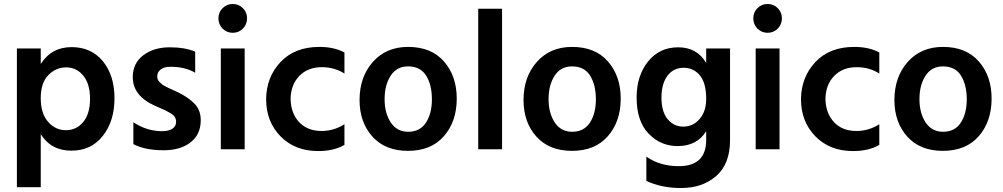

<svg xmlns="http://www.w3.org/2000/svg" viewBox="-20 -751 5047 966"><path d="M311 -96Q365 -96 399 -137.5Q433 -179 433 -254Q433 -329 399 -370.5Q365 -412 313 -412Q261 -412 223 -373Q185 -334 185 -257Q185 -180 222 -138Q259 -96 311 -96ZM185 -507V-429Q239 -514 340 -514Q439 -514 497.5 -443Q556 -372 556 -256Q556 -142 497.5 -67.5Q439 7 339 7Q237 7 185 -76V191H65V-507Z M962 -491V-385Q912 -415 837 -415Q806 -415 788.5 -401.5Q771 -388 771 -367Q771 -359 773.5 -352Q776 -345 782.5 -338.5Q789 -332 795 -327Q801 -322 812 -316.5Q823 -311 831 -307Q839 -303 853 -297Q867 -291 875 -287Q928 -261 959 -229Q990 -197 990 -146Q990 -75 939 -35Q888 5 803 5Q709 5 651 -26V-136Q718 -91 796 -91Q829 -91 847.5 -103.5Q866 -116 866 -138Q866 -151 860 -161.5Q854 -172 837 -182Q820 -192 810.5 -196.5Q801 -201 773 -213Q770 -214 768.5 -215Q767 -216 764 -217Q761 -218 759 -219Q648 -269 648 -363Q648 -433 701 -473Q754 -513 834 -513Q911 -513 962 -491Z M1091 0V-507H1211V0ZM1079 -659Q1079 -689 1100 -710Q1121 -731 1151 -731Q1181 -731 1202 -710Q1223 -689 1223 -659Q1223 -628 1202 -607Q1181 -586 1151 -586Q1121 -586 1100 -607Q1079 -628 1079 -659Z M1442 -252Q1444 -180 1485.5 -136Q1527 -92 1598 -92Q1660 -92 1713 -126V-22Q1660 9 1581 9Q1464 9 1391.5 -65Q1319 -139 1319 -252Q1320 -363 1391.5 -439Q1463 -515 1587 -515Q1661 -515 1713 -487V-381Q1663 -413 1599 -413Q1529 -413 1486 -369Q1443 -325 1442 -252Z M2033 8Q1918 8 1853.5 -64Q1789 -136 1789 -248Q1789 -364 1856 -439.5Q1923 -515 2033 -515Q2150 -515 2214 -441.5Q2278 -368 2278 -255Q2278 -140 2213.5 -66Q2149 8 2033 8ZM2033 -417Q1976 -417 1945.5 -370Q1915 -323 1915 -252Q1915 -182 1946 -135Q1977 -88 2034 -88Q2093 -88 2123 -134Q2153 -180 2153 -251Q2153 -324 2124 -370.5Q2095 -417 2033 -417Z M2386 0V-707H2506V0Z M2858 8Q2743 8 2678.5 -64Q2614 -136 2614 -248Q2614 -364 2681 -439.5Q2748 -515 2858 -515Q2975 -515 3039 -441.5Q3103 -368 3103 -255Q3103 -140 3038.5 -66Q2974 8 2858 8ZM2858 -417Q2801 -417 2770.5 -370Q2740 -323 2740 -252Q2740 -182 2771 -135Q2802 -88 2859 -88Q2918 -88 2948 -134Q2978 -180 2978 -251Q2978 -324 2949 -370.5Q2920 -417 2858 -417Z M3418 -114Q3467 -114 3500 -152.5Q3533 -191 3533 -253Q3533 -334 3501 -372Q3469 -410 3420 -410Q3368 -410 3338 -369.5Q3308 -329 3308 -260Q3308 -189 3339 -151.5Q3370 -114 3418 -114ZM3533 -507H3653V-46Q3653 74 3583.5 134.5Q3514 195 3407 195Q3307 195 3232 159V37Q3300 85 3395 85Q3533 85 3533 -47V-91Q3487 -16 3389 -16Q3304 -16 3243.5 -78.5Q3183 -141 3183 -260Q3183 -370 3240.5 -441.5Q3298 -513 3392 -513Q3487 -513 3533 -434Z M3782 0V-507H3902V0ZM3770 -659Q3770 -689 3791 -710Q3812 -731 3842 -731Q3872 -731 3893 -710Q3914 -689 3914 -659Q3914 -628 3893 -607Q3872 -586 3842 -586Q3812 -586 3791 -607Q3770 -628 3770 -659Z M4133 -252Q4135 -180 4176.5 -136Q4218 -92 4289 -92Q4351 -92 4404 -126V-22Q4351 9 4272 9Q4155 9 4082.5 -65Q4010 -139 4010 -252Q4011 -363 4082.5 -439Q4154 -515 4278 -515Q4352 -515 4404 -487V-381Q4354 -413 4290 -413Q4220 -413 4177 -369Q4134 -325 4133 -252Z M4724 8Q4609 8 4544.5 -64Q4480 -136 4480 -248Q4480 -364 4547 -439.5Q4614 -515 4724 -515Q4841 -515 4905 -441.5Q4969 -368 4969 -255Q4969 -140 4904.5 -66Q4840 8 4724 8ZM4724 -417Q4667 -417 4636.5 -370Q4606 -323 4606 -252Q4606 -182 4637 -135Q4668 -88 4725 -88Q4784 -88 4814 -134Q4844 -180 4844 -251Q4844 -324 4815 -370.5Q4786 -417 4724 -417Z"/></svg>

Font: Hind SemiBold
Style: Regular
Weight: 600
Designer: Manushi Parikh, Satya Rajpurohit
Foundry: Indian Type Foundry
Version: Version 2.001;PS 1.0;hotconv 1.0.79;makeotf.lib2.5.61930; tt